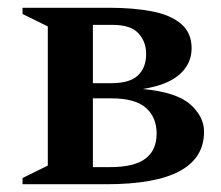

<svg xmlns="http://www.w3.org/2000/svg" viewBox="-20 -474 568 494"><path d="M103 -406 38 -438V-454H262Q322 -454 370 -445Q418 -436 445.5 -413Q473 -390 473 -350Q473 -310 442 -282.5Q411 -255 347 -245Q434 -237 469.5 -205.5Q505 -174 505 -135Q505 0 254 0H38V-16L103 -48ZM270 -410H219V-260H267Q314 -260 335 -280Q356 -300 356 -335Q356 -367 336 -388.5Q316 -410 270 -410ZM266 -221H219V-44H262Q326 -44 354.5 -66Q383 -88 383 -130Q383 -172 355.5 -196.5Q328 -221 266 -221Z"/></svg>

Font: Spectral SemiBold
Style: Regular
Weight: 600
Designer: Jean-Baptiste Levee
Foundry: Production Type
Version: Version 2.001